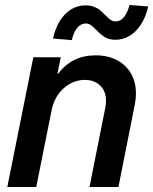

<svg xmlns="http://www.w3.org/2000/svg" viewBox="-20 -751 615 771"><path d="M113.8 -521H224.1L210.4 -454.6H213.4Q268.6 -528.8 364.3 -528.8Q412.6 -528.8 449.2 -509.8Q485.8 -490.7 505.9 -456.1Q525.9 -421.4 525.9 -375.5Q525.9 -355 521.5 -332L455.6 0H339.4L402.8 -318.4Q405.8 -333 405.8 -345.7Q405.8 -384.8 382.1 -407.5Q358.4 -430.2 320.3 -430.2Q289.1 -430.2 261.2 -414.8Q233.4 -399.4 214.1 -372.3Q194.8 -345.2 188 -312L125.5 0H9.3ZM322.8 -729.5Q342.3 -729.5 356.9 -723.9Q371.6 -718.3 381.1 -710.4Q390.6 -702.6 403.3 -689.9Q415.5 -677.2 424.3 -671.1Q433.1 -665 444.3 -665Q463.9 -665 478.3 -683.1Q492.7 -701.2 500 -731L575.2 -725.1Q565.9 -683.6 546.4 -653.3Q526.9 -623 500.5 -607.2Q474.1 -591.3 444.3 -591.3Q418 -591.3 401.4 -601.6Q384.8 -611.8 366.7 -630.9Q353 -644.5 344.2 -650.6Q335.4 -656.7 323.7 -656.7Q304.2 -656.7 289.3 -638.2Q274.4 -619.6 268.6 -589.8L192.9 -596.2Q202.1 -638.7 221.4 -668.7Q240.7 -698.7 266.8 -714.1Q293 -729.5 322.8 -729.5Z"/></svg>

Font: Reddit Sans Chocolate SemiBold
Style: Italic
Weight: 600
Italic angle: -11.25°
Designer: Stephen Hutchings
Version: Version 1.013